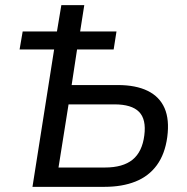

<svg xmlns="http://www.w3.org/2000/svg" viewBox="-20 -725 725 745"><path d="M106 0 190 -533H56L68 -603H201L218 -705H307L291 -603H432L421 -533H279L258 -395H437Q507 -395 553 -372.5Q599 -350 618.5 -305.5Q638 -261 629 -193Q620 -127 588.5 -84Q557 -41 505.5 -20.5Q454 0 385 0ZM207 -75H387Q457 -75 494.5 -105.5Q532 -136 540 -200Q548 -262 519.5 -291Q491 -320 424 -320H246Z"/></svg>

Font: Nunito Sans 10pt SemiCondensed Medium
Style: Italic
Weight: 500
Width: 4
Italic angle: -9°
Designer: Vernon Adams
Foundry: Vernon Adams
Version: Version 3.101;gftools[0.9.27]